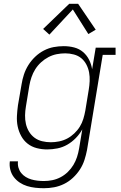

<svg xmlns="http://www.w3.org/2000/svg" viewBox="-20 -782 640 1015"><path d="M212 213Q189 213 166.5 210.5Q144 208 123 201.5Q102 195 84 183Q66 171 53 154Q40 137 34.5 115Q29 93 32 71H75Q73 88 77.5 104Q82 120 92 132.5Q102 145 116 153.5Q130 162 145.5 166.5Q161 171 178 173Q195 175 212 175Q234 175 256.5 170.5Q279 166 300 155Q321 144 338.5 127Q356 110 368 90Q380 70 387 48.5Q394 27 398 4L415 -98Q401 -73 380.5 -52Q360 -31 335.5 -17Q311 -3 283.5 2.5Q256 8 229 8Q229 8 229 8Q229 8 229 8Q201 8 174 1Q147 -6 126 -22.5Q105 -39 92 -63Q79 -87 73.5 -113.5Q68 -140 69.5 -168.5Q71 -197 75 -226L94 -336Q98 -362 106.5 -388Q115 -414 130 -438Q145 -462 166 -482Q187 -502 212 -515Q237 -528 263.5 -533Q290 -538 317 -538Q346 -538 372.5 -531Q399 -524 419 -507Q439 -490 451 -466Q463 -442 467 -416L486 -530H591V-492H523L440 11Q435 37 426.5 63.5Q418 90 402.5 114Q387 138 365.5 158Q344 178 318.5 190.5Q293 203 266 208Q239 213 212 213ZM249 -30Q270 -30 292.5 -34.5Q315 -39 335 -49.5Q355 -60 372.5 -76.5Q390 -93 402 -112.5Q414 -132 420.5 -153.5Q427 -175 431 -197L449 -307Q453 -330 454 -353.5Q455 -377 451 -399Q447 -421 436.5 -441Q426 -461 409.5 -474.5Q393 -488 370.5 -494Q348 -500 325 -500Q302 -500 279.5 -495.5Q257 -491 236 -480Q215 -469 197 -452.5Q179 -436 166.5 -416Q154 -396 146.5 -374Q139 -352 135 -329L117 -219Q113 -196 112.5 -172.5Q112 -149 117 -127Q122 -105 133.5 -86Q145 -67 162.5 -54Q180 -41 202.5 -35.5Q225 -30 249 -30ZM241 -599 208 -629 346 -762H393L486 -625L447 -602L365 -732Z"/></svg>

Font: Iosevka Curly Slab XLtEx
Style: Italic
Weight: 200
Width: 7
Italic angle: -9°
Monospace: yes
Designer: Belleve Invis
Foundry: Belleve Invis
Version: Version 11.1.0; ttfautohint (v1.8.3)